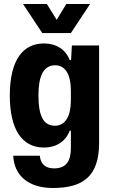

<svg xmlns="http://www.w3.org/2000/svg" viewBox="-20 -762 564 959"><path d="M191 -597H334L430 -742H311L263 -663L214 -742H95ZM244 177C392 177 475 121 475 -48V-535H339L335 -462H328C309 -514 261 -545 200 -545C98 -545 29 -467 29 -285C29 -118 88 -25 200 -25C260 -25 308 -55 328 -109H334V-23C334 40 313 79 250 79C211 79 183 61 179 16H46C51 115 122 177 244 177ZM254 -134C196 -134 172 -185 172 -285C172 -379 195 -436 256 -436C304 -436 334 -393 334 -309V-260C334 -183 307 -134 254 -134Z"/></svg>

Font: Mona Sans SemiCondensed
Style: Bold
Weight: 700
Width: 4
Designer: Deni Anggara
Foundry: GitHub
Version: Version 2.000